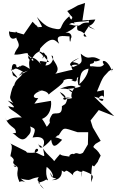

<svg xmlns="http://www.w3.org/2000/svg" viewBox="-20 -916 788 1291"><path d="M650 -256C613 -247 702 -261 667 -237C611 -252 682 -299 679 -252C676 -334 692 -307 632 -301C679 -419 675 -394 711 -437C770 -476 720 -437 734 -436C704 -522 651 -518 679 -483C653 -444 578 -493 575 -455C575 -424 544 -374 514 -351C520 -435 529 -450 606 -460C606 -452 572 -475 589 -487C589 -487 641 -488 590 -530C596 -504 618 -494 655 -513C580 -558 590 -498 523 -555C531 -498 542 -494 474 -466C436 -476 444 -498 513 -527C437 -479 476 -512 512 -483C519 -471 433 -502 470 -444C486 -454 426 -438 352 -420C394 -461 338 -499 326 -542C350 -545 336 -474 285 -476C320 -546 274 -569 265 -522C300 -558 233 -537 285 -541C273 -564 192 -601 298 -521C276 -587 235 -572 310 -499C264 -497 221 -528 267 -467C209 -552 161 -547 180 -453C143 -475 128 -490 109 -458C136 -502 88 -434 89 -480C64 -498 50 -469 67 -410C94 -395 124 -368 52 -449C92 -438 60 -477 134 -434C112 -420 100 -415 168 -441C99 -402 90 -397 135 -431C125 -392 86 -392 75 -341C67 -341 56 -307 48 -265C46 -228 106 -208 32 -240C76 -199 97 -182 36 -203C46 -176 64 -181 127 -126C10 -132 38 -77 13 -127C51 -41 94 -73 86 -8C115 -43 113 -21 64 -20C87 -14 122 52 163 3C167 -6 197 -19 183 -66C216 -50 225 -54 199 9C284 -8 286 42 266 76C232 37 238 89 242 49C241 91 268 86 324 23C334 87 357 68 398 24C329 -13 319 23 334 24C401 -38 363 10 368 5C413 -66 397 -60 502 -27H573L571 55L538 111C495 138 506 79 445 152C522 105 432 112 448 143C460 131 392 137 384 120C317 195 326 200 356 184C326 136 302 133 270 83C281 153 292 139 213 106C222 49 283 124 162 110L154 101L46 47C80 63 37 144 55 136C102 177 30 161 105 213C43 172 86 225 92 198C115 228 78 235 111 308C140 286 193 345 119 285C201 305 165 287 240 275C241 280 219 292 247 312C250 307 232 320 276 355C217 282 229 332 291 291C323 309 278 284 294 206C354 251 337 307 320 244C313 300 400 273 329 295C389 298 399 251 395 230C438 262 396 196 474 264C452 243 545 194 527 275C533 194 468 166 476 215C553 272 538 209 527 228C631 262 603 272 592 310C595 187 601 166 624 177C616 165 561 179 613 203C658 145 620 200 657 130C621 63 588 87 623 51L657 31L604 -59L589 -106L644 -176L748 -135C703 -178 658 -222 613 -266ZM237 -256C189 -254 201 -290 261 -308C189 -305 292 -323 309 -278C295 -281 416 -353 407 -374C433 -396 493 -380 459 -378C518 -345 482 -411 509 -392C497 -396 505 -341 509 -343C546 -338 498 -322 438 -319C480 -263 489 -328 383 -319C473 -356 484 -329 490 -332C456 -309 454 -251 468 -258C476 -265 427 -223 382 -298C443 -265 397 -257 455 -261C366 -273 420 -217 437 -266C421 -204 418 -219 396 -202C400 -132 353 -164 332 -148C281 -77 354 -71 326 -115C292 -25 229 -53 313 -40C293 -46 261 -160 237 -110C331 -122 327 -227 322 -238L211 -219ZM457 -810C492 -787 409 -771 483 -757C417 -821 463 -815 445 -806C362 -736 420 -706 334 -726C310 -734 286 -735 228 -802C305 -656 260 -741 288 -753C228 -696 196 -790 247 -720L199 -770L133 -675L93 -697L44 -703C39 -732 31 -621 96 -667C133 -609 129 -598 156 -680C114 -690 62 -709 96 -696C78 -718 87 -688 91 -655C126 -591 93 -606 76 -549C130 -545 176 -576 168 -544C151 -562 231 -502 196 -509C160 -576 163 -508 190 -512C226 -583 248 -553 250 -590C336 -689 355 -636 378 -622C344 -688 406 -673 449 -671C445 -682 449 -596 457 -659C466 -666 460 -704 420 -695C476 -720 478 -732 500 -750C492 -681 519 -736 562 -670C503 -663 599 -747 582 -764C493 -768 553 -723 444 -753C484 -777 557 -766 577 -778C584 -732 555 -741 620 -716C543 -763 593 -718 621 -785L534 -778L552 -896L504 -880L463 -857L432 -842Z"/></svg>

Font: Hussar Lance
Style: ExBd
Weight: 700
Foundry: Cannot Into Space Fonts, PlusOne Fonts
Version: Version 2.270